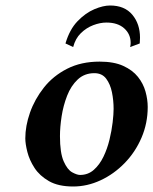

<svg xmlns="http://www.w3.org/2000/svg" viewBox="-20 -668 557 698"><path d="M72 -165Q72 -210 89 -258.5Q106 -307 139.5 -349.5Q173 -392 224 -418Q275 -444 342 -444Q394 -444 428 -428.5Q462 -413 481.5 -388.5Q501 -364 509 -335Q517 -306 517 -279Q517 -220 494.5 -167.5Q472 -115 433 -75Q394 -35 345.5 -12.5Q297 10 246 10Q192 10 158 -9.5Q124 -29 105.5 -57.5Q87 -86 79.5 -115.5Q72 -145 72 -165ZM198 -173Q198 -112 211.5 -81.5Q225 -51 242.5 -41.5Q260 -32 271 -32Q300 -32 321 -50.5Q342 -69 356 -98Q370 -127 378 -160Q386 -193 389.5 -223Q393 -253 393 -272Q393 -303 387 -332.5Q381 -362 366 -382Q351 -402 323 -402Q287 -402 262.5 -379Q238 -356 224 -320Q210 -284 204 -245Q198 -206 198 -173ZM453 -497Q454 -501 454.5 -504.5Q455 -508 455 -512Q455 -544 431.5 -565Q408 -586 367 -586Q344 -586 319 -576.5Q294 -567 274 -547.5Q254 -528 246 -497L218 -510Q233 -561 262 -591Q291 -621 323 -634.5Q355 -648 380 -648Q433 -648 461 -614.5Q489 -581 489 -531Q489 -526 488.5 -520.5Q488 -515 488 -510Z"/></svg>

Font: Libertinus Serif SemiBold
Style: Italic
Weight: 600
Italic angle: -11.5°
Designer: Philipp H. Poll, Khaled Hosny
Foundry: Caleb Maclennan
Version: Version 7.051;RELEASE